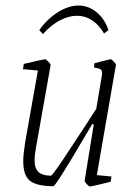

<svg xmlns="http://www.w3.org/2000/svg" viewBox="-20 -665 502 694"><path d="M330 -32 383 -27 380 -8Q312 9 305 9Q301 9 293 0Q285 -9 286 -12L319 -216H313L281 -162Q181 8 173 8Q114 8 89 -11Q64 -30 64 -83Q64 -106 71 -151L117 -410L63 -415L66 -434Q138 -451 143 -451Q146 -451 154.5 -442.5Q163 -434 163 -430L110 -131Q105 -103 105 -86Q105 -56 119.5 -43Q134 -30 164 -30Q169 -30 210 -91.5Q251 -153 294 -219L328 -272L348 -391Q349 -395 349 -401Q349 -411 343.5 -414.5Q338 -418 320 -421L321 -436Q334 -440 352 -444.5Q370 -449 380 -451Q383 -451 391 -442.5Q399 -434 399 -430ZM122 -556Q149 -595 188 -620Q227 -645 264 -645Q300 -645 329.5 -620.5Q359 -596 372 -556L356 -544Q338 -575 313 -591.5Q288 -608 259 -608Q196 -608 135 -542Z"/></svg>

Font: Grenze ExtraLight
Style: Italic
Weight: 275
Italic angle: -10°
Designer: Renata Polastri
Foundry: Omnibus-Type
Version: Version 1.002; ttfautohint (v1.8)